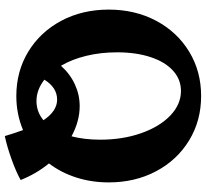

<svg xmlns="http://www.w3.org/2000/svg" viewBox="-49 -756 858 800"><g transform="rotate(90 380.0 -356.0)"><path d="M661 -131Q705 -77 730 -13Q696 6 643 25Q590 44 547 53Q537 19 522 -23Q455 5 380 5Q277 5 195 -45Q113 -95 66.5 -182.5Q20 -270 20 -380Q20 -490 66.5 -577.5Q113 -665 195 -715Q277 -765 380 -765Q483 -765 565 -715Q647 -665 693.5 -577.5Q740 -490 740 -380Q740 -308 719.5 -244.5Q699 -181 661 -131ZM198 -415Q198 -347 212.5 -287Q227 -227 254 -181Q288 -219 331.5 -239Q375 -259 422 -259Q485 -259 548 -225Q562 -279 562 -345Q562 -438 535 -515Q508 -592 461.5 -636.5Q415 -681 359 -681Q311 -681 274.5 -648Q238 -615 218 -554.5Q198 -494 198 -415ZM481 -108Q443 -165 395 -165Q345 -165 312 -112Q354 -79 401 -79Q446 -79 481 -108Z"/></g></svg>

Font: Otomanopee
Style: Regular
Weight: 400
Designer: Das Ende der Wildnis
Foundry: Gutenberg Labo
Version: Version 3.000